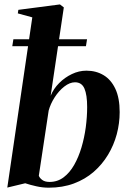

<svg xmlns="http://www.w3.org/2000/svg" viewBox="-20 -837 578 868"><path d="M209 -404Q222 -436 247.5 -461.5Q273 -487 305 -502.2Q337 -517.5 370.5 -517.5Q414.5 -517.5 448.2 -497.2Q482 -477 501.5 -435.5Q521 -394 521 -330Q521 -279.5 507.8 -230Q494.5 -180.5 468.2 -137Q442 -93.5 403.5 -60Q365 -26.5 314 -7.5Q263 11.5 200.5 11.5Q172.5 11.5 144.5 5.2Q116.5 -1 94 -8.5L13 11L126 -758.5L60.5 -776.5L63 -792.5L251 -817L268.5 -803.5ZM155.5 -42.5Q159 -32.5 171 -23.5Q183 -14.5 204 -14.5Q240 -14.5 267.8 -35.5Q295.5 -56.5 315.5 -91.8Q335.5 -127 348.5 -171Q361.5 -215 367.8 -262Q374 -309 374 -353Q374 -408 361.8 -436.5Q349.5 -465 319 -465Q295.5 -465 270.8 -445.8Q246 -426.5 227 -396.8Q208 -367 200 -337ZM40.5 -659.5H373.5L368.5 -628H35.5Z"/></svg>

Font: Merriweather 144pt
Style: Bold Italic
Weight: 700
Italic angle: -7.8°
Version: Version 2.101